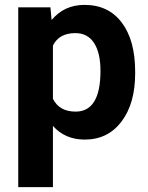

<svg xmlns="http://www.w3.org/2000/svg" viewBox="-20 -558 603 781"><path d="M529.8 -259.3Q529.8 -137.2 474.4 -63.7Q418.9 9.8 324.7 9.8Q244.6 9.8 195.3 -45.9V203.1H54.2V-528.3H185.1L189.9 -476.6Q241.2 -538.1 323.7 -538.1Q421.4 -538.1 475.6 -465.8Q529.8 -393.6 529.8 -266.6ZM388.7 -269.5Q388.7 -343.3 362.5 -383.3Q336.4 -423.3 286.6 -423.3Q220.2 -423.3 195.3 -372.6V-156.2Q221.2 -104 287.6 -104Q388.7 -104 388.7 -269.5Z"/></svg>

Font: Shabnam FD
Style: Bold-FD
Weight: 700
Foundry: DejaVu fonts team - Redesigned by Saber Rastikerdar - Based on Vazir font
Version: Version 5.0.1